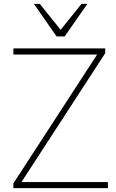

<svg xmlns="http://www.w3.org/2000/svg" viewBox="-20 -968 599 988"><path d="M521.5 -718.8V-694.3L77.1 -10.7L64.5 -31.2H535.2V0H48.8V-24.4L493.2 -708L505.9 -687.5H48.8V-718.8ZM154.3 -948.2H184.6L292 -814.5L399.4 -948.2H429.7L312.5 -780.3H271.5Z"/></svg>

Font: Min Sans VF VF
Style: Regular
Weight: 400
Designer: Jinseong-Kim, NotoSansCJK, Nunito
Foundry: Jinseong-Kim
Version: Version 1.420;Glyphs 3.1.2 (3151)